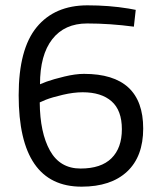

<svg xmlns="http://www.w3.org/2000/svg" viewBox="-20 -690 600 720"><path d="M482 -590Q392 -602 307 -602Q222 -602 176 -543Q130 -484 130 -374L155 -384Q180 -393 221.5 -403Q263 -413 295 -413Q517 -413 517 -208Q517 -103 456.5 -46.5Q396 10 286 10Q50 10 50 -333Q50 -506 117.5 -588Q185 -670 308 -670Q389 -670 462 -658L489 -653ZM290 -344Q256 -344 215.5 -334.5Q175 -325 152 -316L129 -306Q130 -192 167.5 -125Q205 -58 282 -58Q359 -58 398 -96.5Q437 -135 437 -205.5Q437 -276 398.5 -310Q360 -344 290 -344Z"/></svg>

Font: Titillium Web
Style: Regular
Weight: 400
Version: Version 1.002;PS 57.000;hotconv 1.0.70;makeotf.lib2.5.55311